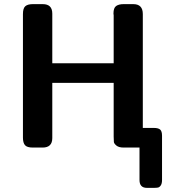

<svg xmlns="http://www.w3.org/2000/svg" viewBox="-20 -714 844 929"><path d="M91 -48V-646Q91 -674 102.5 -684Q114 -694 139 -694H187Q233 -694 233 -648V-408H530V-640Q530 -642 529.5 -644Q529 -646 529 -648Q529 -676 542 -685Q555 -694 578 -694H625Q671 -694 671 -646V-95H724Q746 -95 755 -87Q764 -79 764 -57V157Q764 174 758 183Q752 192 744.5 193.5Q737 195 724 195H691Q655 195 655 157V0H579Q555 0 543.5 -9.5Q532 -19 531 -27Q530 -35 530 -53V-313H233V-46Q233 0 186 0H139Q111 0 101 -11.5Q91 -23 91 -48Z"/></svg>

Font: CMU Sans Serif
Style: Bold
Weight: 700
Version: Version 0.7.0